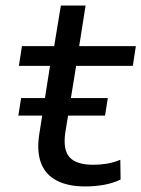

<svg xmlns="http://www.w3.org/2000/svg" viewBox="-20 -662 509 691"><path d="M287 9Q224 9 183.5 -12.5Q143 -34 127.5 -75.5Q112 -117 121 -177L160 -425H48L59 -496H175L199 -642H288L265 -496H469L458 -425H254L215 -185Q206 -122 231 -95.5Q256 -69 315 -69Q341 -69 365 -73Q389 -77 413 -87L414 -16Q388 -3 355 3Q322 9 287 9ZM46 -246 56 -309H368L358 -246Z"/></svg>

Font: Nunito Sans 7pt SemiExpanded
Style: Italic
Weight: 400
Width: 6
Italic angle: -9°
Designer: Vernon Adams
Foundry: Vernon Adams
Version: Version 3.101;gftools[0.9.27]